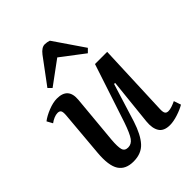

<svg xmlns="http://www.w3.org/2000/svg" viewBox="-221 -907 1047 1047"><g transform="rotate(-45 303.0 -383.5)"><path d="M14 -477Q37 -495 74.5 -510Q112 -525 142 -525Q228 -525 220 -437L194 -155Q190 -105 196 -83Q202 -61 228 -61Q254 -61 271 -84.5Q288 -108 310 -172L422 -511H516L499 -87Q498 -65 503.5 -55.5Q509 -46 524 -46Q536 -46 551 -51Q566 -56 583 -64L597 -23Q574 -9 538.5 2.5Q503 14 476 14Q430 14 412 -14Q394 -42 399 -92L427 -360L419 -361L350 -139Q325 -62 290.5 -24Q256 14 195 14Q134 14 108 -26.5Q82 -67 90 -159L113 -424Q115 -449 109.5 -458Q104 -467 89 -467Q76 -467 60.5 -460.5Q45 -454 32 -444ZM457 -601 436 -580 302 -682 166 -582 146 -602 256 -750Q280 -781 304 -781Q321 -781 338 -775Z"/></g></svg>

Font: Literata 36pt Medium
Style: Italic
Weight: 500
Italic angle: -2°
Designer: Latin by Veronika Burian and Jose Scaglione. Greek by Irene Vlachou. Cyrillic by Vera Evstafieva
Foundry: TypeTogether
Version: Version 3.002